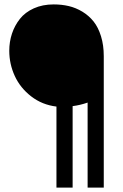

<svg xmlns="http://www.w3.org/2000/svg" viewBox="-20 -769 557 870"><path d="M309.1 81.1H235.8V-286.1Q170.9 -293.9 121.3 -332.3Q71.8 -370.6 46.9 -424.8Q22 -479 22 -539.1Q22 -579.6 34.2 -616.5Q46.4 -653.3 70.1 -683.3Q93.8 -713.4 133.3 -731.2Q172.9 -749 223.1 -749Q259.3 -749 291.5 -741.5Q323.7 -733.9 353.3 -716.1Q382.8 -698.2 404.1 -671.6Q425.3 -645 437.7 -604.7Q450.2 -564.5 450.2 -514.2V81.1H377V-304.2Q343.8 -292.5 309.1 -288.1Z"/></svg>

Font: Lobster Two
Style: Regular
Weight: 400
Designer: Pablo Impallari
Foundry: Pablo Impallari. www.impallari.com
Version: Version 1.006